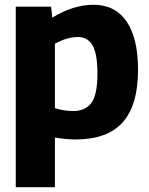

<svg xmlns="http://www.w3.org/2000/svg" viewBox="-20 -574 624 804"><path d="M46 210V-546H194L199 -500Q286 -554 372 -554Q462 -554 510 -484Q558 -414 558 -282Q558 -134 494 -62Q430 10 296 10Q256 10 210 2V210ZM285 -109Q338 -109 363 -143.5Q388 -178 388 -266Q388 -349 367.5 -384Q347 -419 307 -419Q284 -419 261 -412.5Q238 -406 210 -391V-121Q250 -109 285 -109Z"/></svg>

Font: Georama
Style: Bold
Weight: 700
Designer: Jean-Baptiste Levee
Foundry: Production Type
Version: Version 1.000